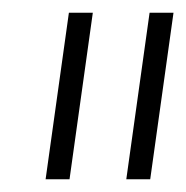

<svg xmlns="http://www.w3.org/2000/svg" viewBox="-20 -720 292 301"><path d="M51.5 -439 88 -700H125.5L89 -439ZM178 -439 214.5 -700H252L215.5 -439Z"/></svg>

Font: Urbanist ExtraLight
Style: Italic
Weight: 250
Version: Version 1.303